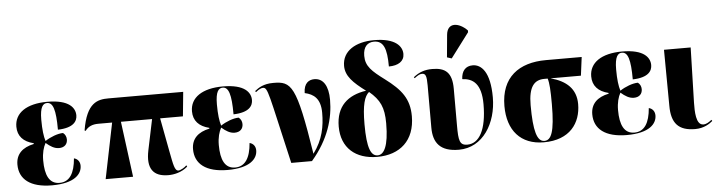

<svg xmlns="http://www.w3.org/2000/svg" viewBox="-49 -1048 4785 1283"><g transform="rotate(-5 2343.5 -407.0)"><path d="M255 10C407 10 456 -49 456 -104C456 -129 443 -150 416 -157C408 -58 374 -2 306 -2C238 -2 210 -61 210 -161C210 -211 221 -249 236 -276C265 -251 292 -234 323 -234C360 -234 380 -256 380 -287C380 -305 372 -322 358 -332C323 -332 273 -313 237 -289C227 -320 221 -366 221 -433C221 -519 242 -541 269 -541C309 -541 326 -491 326 -357C433 -360 457 -404 457 -442C457 -491 419 -549 271 -549C132 -549 51 -493 51 -401C51 -338 88 -298 157 -281V-276C80 -260 36 -218 36 -148C36 -50 109 10 255 10Z M615 0H799L750 -373H959L916 -167C891 -46 934 10 1035 10C1072 10 1124 0 1165 -36L1160 -45C1147 -31 1118 -15 1105 -15C1079 -15 1073 -58 1056 -145L1013 -373H1166L1182 -536H681C608 -536 533 -521 503 -336L510 -333C530 -361 559 -373 598 -373H691Z M1433 10C1585 10 1634 -49 1634 -104C1634 -129 1621 -150 1594 -157C1586 -58 1552 -2 1484 -2C1416 -2 1388 -61 1388 -161C1388 -211 1399 -249 1414 -276C1443 -251 1470 -234 1501 -234C1538 -234 1558 -256 1558 -287C1558 -305 1550 -322 1536 -332C1501 -332 1451 -313 1415 -289C1405 -320 1399 -366 1399 -433C1399 -519 1420 -541 1447 -541C1487 -541 1504 -491 1504 -357C1611 -360 1635 -404 1635 -442C1635 -491 1597 -549 1449 -549C1310 -549 1229 -493 1229 -401C1229 -338 1266 -298 1335 -281V-276C1258 -260 1214 -218 1214 -148C1214 -50 1287 10 1433 10Z M1860 0H1999C2116 -136 2155 -274 2155 -398C2155 -490 2122 -544 2062 -544C2027 -544 1991 -525 1990 -457C2050 -444 2095 -411 2095 -316C2095 -226 2079 -136 2013 -48C1940 -516 1908 -543 1786 -543C1720 -543 1686 -519 1661 -499L1667 -492C1689 -510 1704 -516 1715 -516C1749 -516 1749 -478 1860 0Z M2437 10C2589 10 2690 -78 2690 -241C2690 -357 2639 -422 2532 -502C2449 -564 2408 -600 2408 -670C2408 -731 2438 -759 2481 -759C2545 -759 2566 -705 2566 -585C2629 -585 2670 -611 2670 -660C2670 -711 2626 -769 2482 -769C2359 -769 2268 -715 2268 -615C2268 -547 2316 -500 2400 -437C2276 -419 2197 -350 2197 -214C2197 -71 2291 10 2437 10ZM2440 0C2395 0 2370 -53 2370 -214C2370 -346 2388 -401 2419 -427C2490 -367 2515 -315 2515 -209C2515 -52 2481 0 2440 0Z M2989 -602 3113 -767V-779C3058 -836 2980 -847 2972 -762L2958 -612ZM2984 10C3146 10 3240 -147 3240 -319C3240 -490 3182 -544 3124 -544C3076 -544 3049 -512 3047 -458C3118 -455 3174 -417 3174 -279C3174 -107 3123 -19 3043 -19C2991 -19 2985 -51 2985 -151V-399C2985 -508 2941 -543 2853 -543C2803 -543 2765 -530 2726 -499L2731 -492C2754 -510 2768 -517 2782 -517C2806 -517 2813 -501 2813 -437V-153C2813 -52 2858 10 2984 10Z M3554 10C3729 10 3804 -98 3804 -225C3804 -327 3740 -384 3635 -412H3839L3855 -536H3615C3433 -536 3312 -447 3312 -254C3312 -90 3399 10 3554 10ZM3558 1C3509 1 3487 -71 3487 -245C3487 -369 3526 -412 3594 -412H3616C3626 -380 3629 -331 3629 -240C3629 -50 3603 1 3558 1Z M4111 10C4263 10 4312 -49 4312 -104C4312 -129 4299 -150 4272 -157C4264 -58 4230 -2 4162 -2C4094 -2 4066 -61 4066 -161C4066 -211 4077 -249 4092 -276C4121 -251 4148 -234 4179 -234C4216 -234 4236 -256 4236 -287C4236 -305 4228 -322 4214 -332C4179 -332 4129 -313 4093 -289C4083 -320 4077 -366 4077 -433C4077 -519 4098 -541 4125 -541C4165 -541 4182 -491 4182 -357C4289 -360 4313 -404 4313 -442C4313 -491 4275 -549 4127 -549C3988 -549 3907 -493 3907 -401C3907 -338 3944 -298 4013 -281V-276C3936 -260 3892 -218 3892 -148C3892 -50 3965 10 4111 10Z M4569 10C4629 10 4667 -17 4687 -34L4682 -42C4664 -28 4647 -16 4626 -16C4575 -16 4575 -109 4576 -166L4586 -536H4407L4410 -160C4410 -43 4457 10 4569 10Z"/></g></svg>

Font: Noto Serif Display Condensed Black
Style: Regular
Weight: 900
Width: 3
Designer: Monotype Design Team
Foundry: Monotype Imaging Inc.
Version: Version 2.009